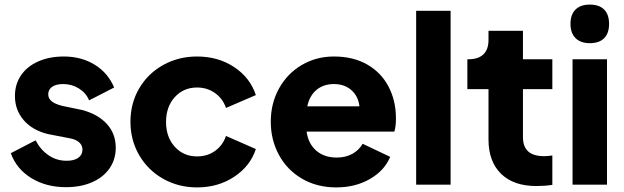

<svg xmlns="http://www.w3.org/2000/svg" viewBox="-20 -804 2718 836"><path d="M27 -137 135 -193Q157 -151 192 -127.5Q227 -104 270 -104Q303 -104 321 -117Q339 -130 339 -153Q339 -171 325 -184Q311 -197 283 -202L190 -220Q122 -236 83.5 -280.5Q45 -325 45 -386Q45 -437 71.5 -476Q98 -515 146.5 -536.5Q195 -558 258 -558Q334 -558 392 -522.5Q450 -487 477 -423L368 -367Q355 -399 324 -418.5Q293 -438 255 -438Q224 -438 207 -426Q190 -414 190 -393Q190 -376 204.5 -363.5Q219 -351 251 -343L338 -325Q408 -306 446 -263.5Q484 -221 484 -161Q484 -110 457 -71Q430 -32 381 -10.5Q332 11 267 11Q181 11 116.5 -28.5Q52 -68 27 -137Z M548 -274Q548 -354 586 -419Q624 -484 690.5 -521Q757 -558 838 -558Q930 -558 999.5 -512Q1069 -466 1094 -390L964 -334Q950 -375 916 -399Q882 -423 838 -423Q779 -423 741 -381Q703 -339 703 -273Q703 -207 741 -165Q779 -123 838 -123Q883 -123 916.5 -147Q950 -171 964 -212L1094 -155Q1070 -81 1000 -34.5Q930 12 838 12Q757 12 690.5 -25.5Q624 -63 586 -128.5Q548 -194 548 -274Z M1159 -274Q1159 -354 1195 -419Q1231 -484 1294 -521Q1357 -558 1434 -558Q1518 -558 1579 -523Q1640 -488 1672 -426.5Q1704 -365 1704 -289Q1704 -252 1697 -231H1315Q1322 -179 1356.5 -148.5Q1391 -118 1446 -118Q1485 -118 1514 -134Q1543 -150 1559 -178L1679 -121Q1654 -61 1590.5 -24.5Q1527 12 1444 12Q1360 12 1295 -26Q1230 -64 1194.5 -129.5Q1159 -195 1159 -274ZM1545 -341Q1540 -385 1510 -411.5Q1480 -438 1434 -438Q1389 -438 1358.5 -413Q1328 -388 1318 -341Z M1792 -757H1942V0H1792Z M2107 -197V-416H2015V-546H2020Q2062 -546 2084.5 -567Q2107 -588 2107 -630V-670H2257V-546H2385V-416H2257V-207Q2257 -165 2280 -144.5Q2303 -124 2350 -124Q2364 -124 2385 -127V1Q2352 6 2315 6Q2216 6 2161.5 -47.5Q2107 -101 2107 -197Z M2473 -546H2623V0H2473ZM2548 -784Q2589 -784 2610.5 -762.5Q2632 -741 2632 -700Q2632 -659 2610.5 -637.5Q2589 -616 2548 -616Q2508 -616 2486 -638Q2464 -660 2464 -700Q2464 -741 2486 -762.5Q2508 -784 2548 -784Z"/></svg>

Font: Eudoxus Sans ExtraBold
Style: Regular
Weight: 800
Designer: Stijn de Vries
Foundry: tokotype
Version: Version 2.005